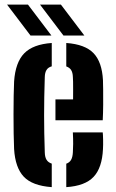

<svg xmlns="http://www.w3.org/2000/svg" viewBox="-20 -792 494 821"><path d="M40.3 -154.4Q39 -181.7 38.4 -221Q37.8 -260.3 37.8 -303Q37.8 -345.6 38.5 -383.1Q39.2 -420.6 40.3 -443.8Q45.8 -525.3 83.6 -564Q121.3 -602.6 201.3 -608.2V-508.4Q185.6 -503.9 178.8 -492.6Q172 -481.4 171.5 -462.9Q170 -417.3 169.3 -377.2Q168.6 -337 168.6 -299.1Q168.6 -261.2 169.3 -222.5Q170 -183.7 171.5 -140.1Q172 -120.2 179 -108.8Q186 -97.4 201.3 -92.3V8.2Q118 2.2 81.5 -36.6Q45.1 -75.4 40.3 -154.4ZM263.4 8.2V-92Q277.7 -97.1 284.1 -108.8Q290.6 -120.4 291.6 -141Q292.6 -156 292.8 -176.7Q293 -197.3 291.5 -226H419.3Q420.4 -216.8 420.9 -193.8Q421.3 -170.8 420.3 -154.4Q416.6 -74.3 380.1 -35.7Q343.7 3 263.4 8.2ZM217.1 -277.7V-367.1H292.5Q292.7 -387.8 292.7 -407.5Q292.7 -427.3 292.5 -442.1Q292.2 -456.9 291.6 -462.9Q291 -481.9 284.1 -492.6Q277.3 -503.2 263.4 -508V-608.2Q343.6 -602.5 379.9 -564.7Q416.3 -526.9 420.3 -448.8Q420.8 -437 421.1 -408.1Q421.4 -379.1 421.2 -343.8Q420.9 -308.4 419.3 -277.7ZM110.5 -640 10.1 -772.4H99.5L199.9 -640ZM251.4 -640 151 -772.4H240.4L340.8 -640Z"/></svg>

Font: Big Shoulders Stencil Text SC Thin
Style: Regular
Weight: 100
Designer: Patric King
Foundry: XO Type Co
Version: Version 2.001